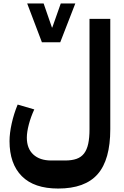

<svg xmlns="http://www.w3.org/2000/svg" viewBox="-20 -849 717 1109"><path d="M316 240Q177 240 106 168.5Q35 97 35 -34Q35 -79 47.5 -135.5Q60 -192 82 -245L178 -217Q158 -174 146.5 -130Q135 -86 135 -54Q135 9 172.5 43.5Q210 78 276 78H356Q395 78 422 68.5Q449 59 465.5 37.5Q482 16 489.5 -18.5Q497 -53 497 -103V-740H617V-103Q617 74 544 157Q471 240 316 240ZM137 -829H232L280 -690H282L331 -829H415L328 -605H222Z"/></svg>

Font: IBM Plex Sans Arabic
Style: Bold
Weight: 700
Designer: Mike Abbink, Paul van der Laan, Pieter van Rosmalen, Wael Morcos, Khajak Apelian
Foundry: Bold Monday
Version: Version 1.2